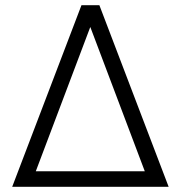

<svg xmlns="http://www.w3.org/2000/svg" viewBox="-20 -720 697 740"><path d="M630 0H27L294 -700H363ZM118 -60H538L328 -616Z"/></svg>

Font: KoHo
Style: Regular
Weight: 400
Version: Version 1.000; ttfautohint (v1.6)